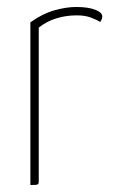

<svg xmlns="http://www.w3.org/2000/svg" viewBox="-20 -530 329 550"><path d="M67 0V-466Q102 -491 136 -500.5Q170 -510 198 -510Q233 -510 253 -502Q273 -494 273 -483Q273 -479 271 -474Q269 -469 267 -467Q256 -474 239.5 -480Q223 -486 200 -486Q169 -486 141.5 -477.5Q114 -469 91 -451V-10Q91 -5 89.5 -3Q88 -1 83 -0.5Q78 0 67 0Z"/></svg>

Font: Yanone Kaffeesatz ExtraLight ExtraLight
Style: Regular
Weight: 250
Version: Version 2.003